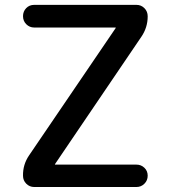

<svg xmlns="http://www.w3.org/2000/svg" viewBox="-20 -750 684 770"><path d="M96.7 -127 443.4 -636.7Q443.4 -637.7 443.8 -637.7Q444.3 -637.7 444.3 -638.7Q444.3 -639.6 443.4 -639.6H117.2Q98.6 -639.6 85.4 -652.8Q72.3 -666 72.3 -685.1Q72.3 -704.1 85 -717.3Q97.7 -730.5 117.2 -730.5H527.3Q545.9 -730.5 559.1 -717.3Q572.3 -704.1 572.3 -684.6Q572.3 -639.6 546.9 -602.5L201.2 -92.8Q201.2 -91.8 200.7 -91.8Q200.2 -91.8 200.2 -90.8Q200.2 -89.8 201.2 -89.8H527.3Q545.9 -89.8 559.1 -77.1Q572.3 -64.5 572.3 -45.4Q572.3 -26.4 559.1 -13.2Q545.9 0 527.3 0H117.2Q98.6 0 85.4 -13.2Q72.3 -26.4 72.3 -44.9Q71.3 -89.8 96.7 -127Z"/></svg>

Font: Rounded Mgen+ 2p medium
Style: Regular
Weight: 500
Designer: [Source Han Sans]
Ryoko NISHIZUKA  (kana & ideographs); Paul D. Hunt (Latin, Greek & Cyrillic); Wenlong ZHANG  (bopomofo
Version: Version 1.059.20150602